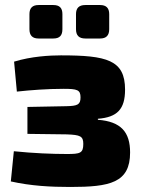

<svg xmlns="http://www.w3.org/2000/svg" viewBox="-20 -730 567 763"><path d="M192 -710H133C109 -710 97 -698 97 -674V-614C97 -589 109 -577 133 -577H192C217 -577 228 -589 228 -614V-674C228 -698 217 -710 192 -710ZM378 -710H319C294 -710 282 -698 282 -674V-614C282 -589 294 -577 319 -577H378C402 -577 414 -589 414 -614V-674C414 -698 402 -710 378 -710ZM222 -510C178 -510 104 -506 36 -485L47 -366C102 -372 168 -377 233 -377C287 -377 300 -373 300 -343C300 -314 288 -309 244 -308L89 -305V-198L245 -196C299 -194 311 -189 311 -158C311 -121 298 -118 246 -118C188 -118 112 -121 35 -129L23 -9C104 9 181 13 259 13C416 13 497 -3 497 -124C497 -205 461 -247 369 -254V-258C446 -264 477 -296 477 -374C477 -492 404 -510 222 -510Z"/></svg>

Font: Exo 2 Extra Bold
Style: Regular
Weight: 800
Designer: Natanael Gama
Version: Version 1.001;PS 001.001;hotconv 1.0.88;makeotf.lib2.5.64775